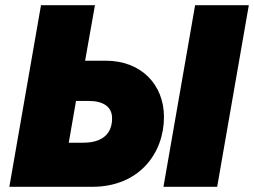

<svg xmlns="http://www.w3.org/2000/svg" viewBox="-20 -720 979 740"><path d="M16 0H335C518 0 612 -131 612 -269C612 -394 524 -486 388 -486H308L346 -700H138ZM610 0H817L939 -700H732ZM245 -170 273 -331H321C379 -331 412 -308 412 -264C412 -204 374 -170 301 -170Z"/></svg>

Font: Fixel Display Black
Style: Italic
Weight: 900
Italic angle: -10°
Designer: AlfaBravo + MacPaw
Foundry: Kyrylo Tkachov, Marchela Mozhyna, Serhii Makarenko, Maria Weinstein, Zakhar Kryvoshyya
Version: Version 1.210;Glyphs 3.2 (3217)